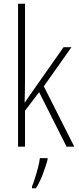

<svg xmlns="http://www.w3.org/2000/svg" viewBox="-20 -780 419 1021"><path d="M113 -370Q113 -334 112.5 -302Q112 -270 111 -235H112Q124 -252 132.5 -265Q141 -278 152 -293L318 -529H360L213 -321L375 0H334L188 -290L113 -191V0H76V-760H113ZM233 70Q223 105 207.5 146.5Q192 188 171 221H150V212Q157 195 166 167Q175 139 182.5 110Q190 81 192 61H233Z"/></svg>

Font: Noto Sans Thai Cond ExtLt
Style: Regular
Weight: 200
Width: 3
Designer: Monotype Design Team
Foundry: Monotype Imaging Inc.
Version: Version 2.002; ttfautohint (v1.8.4.7-5d5b)